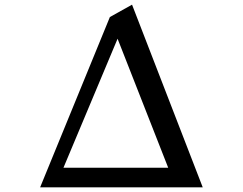

<svg xmlns="http://www.w3.org/2000/svg" viewBox="-20 -830 1040 823"><path d="M701 -111 484 -664 252 -111ZM849 -27H152L451 -757L546 -810Z"/></svg>

Font: Kaisei Opti
Style: Bold
Weight: 700
Designer: Font-Kai, 金井和夫
Foundry: KAZUO KANAI
Version: Version 5.003